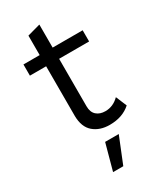

<svg xmlns="http://www.w3.org/2000/svg" viewBox="-219 -715 857 1025"><g transform="rotate(-30 209.5 -202.5)"><path d="M31 0ZM399 -35Q349 10 270 10Q209 10 170.5 -23Q132 -56 131 -124V-431H31V-500H131V-620L211 -642V-500H396V-431H211V-138Q211 -102 231.5 -83.5Q252 -65 286 -65Q334 -65 371 -102ZM221 237H158L202 76H286Z"/></g></svg>

Font: Work Sans
Style: Regular
Weight: 400
Designer: Wei Huang
Foundry: Wei Huang
Version: Version 1.500; ttfautohint (v1.6)